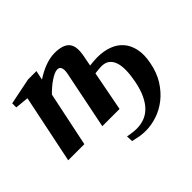

<svg xmlns="http://www.w3.org/2000/svg" viewBox="-157 -712 1122 1122"><g transform="rotate(-45 404.0 -150.5)"><path d="M305.7 0 377.9 -356Q381.8 -374 381.6 -386.5Q381.3 -398.9 377.7 -406.7Q374 -414.6 367.9 -417.7Q361.8 -420.9 354 -420.9Q342.3 -420.9 327.1 -414.1Q312 -407.2 295.2 -396Q278.3 -384.8 261 -369.9Q243.7 -355 228 -338.9L157.2 0H23.9L111.8 -424.8L27.8 -433.1V-466.8L191.9 -500H261.2L249 -441.9Q267.1 -454.1 287.4 -464.8Q307.6 -475.6 328.4 -483.4Q349.1 -491.2 369.9 -495.6Q390.6 -500 410.2 -500Q447.3 -500 471.4 -491.5Q495.6 -482.9 508.1 -466.3Q520.5 -449.7 522.7 -425.3Q524.9 -400.9 519 -369.1L505.9 -300.8Q508.3 -301.3 514.9 -302Q521.5 -302.7 530.3 -303.5Q539.1 -304.2 549.1 -304.9Q559.1 -305.7 568.8 -305.7Q620.6 -305.7 662.1 -290.5Q703.6 -275.4 730.2 -245.1Q756.8 -214.8 766.8 -169.4Q776.9 -124 765.1 -64Q752.4 3.9 721.2 53.5Q689.9 103 648.4 135.5Q606.9 168 559.3 183.6Q511.7 199.2 465.8 199.2Q440.4 199.2 416.7 195.1Q393.1 190.9 367.2 184.6L365.7 144Q374.5 146.5 384.8 147.9Q395 149.4 404.8 150.6Q414.6 151.9 423.3 152.3Q432.1 152.8 438 152.8Q470.7 152.8 500.2 142.1Q529.8 131.3 554 107.4Q578.1 83.5 596.4 44.9Q614.7 6.3 625.5 -49.3Q634.3 -94.7 635 -132.1Q635.7 -169.4 627 -195.8Q618.2 -222.2 599.4 -236.8Q580.6 -251.5 549.8 -251.5Q542.5 -251.5 533.9 -250.7Q525.4 -250 517.6 -249.3Q509.8 -248.5 503.7 -247.8Q497.6 -247.1 495.6 -246.6L448.2 0Z"/></g></svg>

Font: Charis SIL CyrE
Style: Bold Italic
Weight: 700
Italic angle: -11°
Foundry: SIL International
Version: Version 5.000